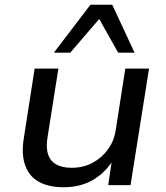

<svg xmlns="http://www.w3.org/2000/svg" viewBox="-20 -780 699 809"><path d="M248 9Q186 9 144.5 -13.5Q103 -36 86 -83.5Q69 -131 81 -202L126 -491H226L181 -206Q173 -161 182 -131.5Q191 -102 216.5 -87.5Q242 -73 282 -73Q331 -73 370 -94Q409 -115 434.5 -150Q460 -185 467 -228L508 -491H608L530 0H436L452 -109H459Q424 -52 371 -21.5Q318 9 248 9ZM207 -558 361 -760H453L547 -558H478L398 -700L276 -558Z"/></svg>

Font: Nunito Sans 10pt SemiExpanded Medium
Style: Italic
Weight: 500
Width: 6
Italic angle: -9°
Designer: Vernon Adams
Foundry: Vernon Adams
Version: Version 3.101;gftools[0.9.27]